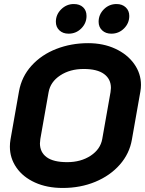

<svg xmlns="http://www.w3.org/2000/svg" viewBox="-20 -923 719 952"><path d="M29 -196Q29 -213 32 -231L74 -469Q87 -543 136.5 -597.5Q186 -652 259.5 -680.5Q333 -709 417 -709Q492 -709 551.5 -681.5Q611 -654 645 -606.5Q679 -559 679 -502Q679 -486 676 -469L634 -231Q622 -161 574 -106.5Q526 -52 452.5 -21.5Q379 9 291 9Q213 9 153.5 -18Q94 -45 61.5 -92Q29 -139 29 -196ZM487 -234 528 -466Q530 -480 530 -487Q530 -531 496 -556Q462 -581 395 -581Q327 -581 278.5 -549Q230 -517 221 -466L180 -234Q178 -218 178 -212Q178 -168 211.5 -143.5Q245 -119 313 -119Q381 -119 429.5 -151Q478 -183 487 -234ZM257 -815Q257 -851 283.5 -877Q310 -903 346 -903Q375 -903 392 -887Q409 -871 409 -844Q409 -808 383 -782Q357 -756 320 -756Q292 -756 274.5 -772.5Q257 -789 257 -815ZM469 -815Q469 -851 495 -877Q521 -903 558 -903Q586 -903 603.5 -886.5Q621 -870 621 -844Q621 -808 595 -782Q569 -756 532 -756Q504 -756 486.5 -772.5Q469 -789 469 -815Z"/></svg>

Font: K2D ExtraBold
Style: Italic
Weight: 800
Italic angle: -10°
Designer: Katatrad Aksorn Co.,Ltd.
Foundry: Cadson Demak Co.,Ltd.
Version: Version 1.000; ttfautohint (v1.6)